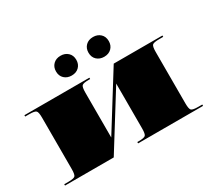

<svg xmlns="http://www.w3.org/2000/svg" viewBox="-126 -858 1178 1074"><g transform="rotate(-30 463.5 -321.0)"><path d="M358.4 -641.6Q386.8 -641.6 405.4 -624.3Q424 -607.1 424 -577.8Q424 -549.8 406 -531.9Q388.1 -514 358.4 -514Q330 -514 311.4 -531.2Q292.8 -548.5 292.8 -577.8Q292.8 -605.8 310.8 -623.7Q328.7 -641.6 358.4 -641.6ZM568.2 -641.6Q596.6 -641.6 615.2 -624.3Q633.7 -607.1 633.7 -577.8Q633.7 -549.8 615.8 -531.9Q597.9 -514 568.2 -514Q539.8 -514 521.2 -531.2Q502.6 -548.5 502.6 -577.8Q502.6 -605.8 520.5 -623.7Q538.5 -641.6 568.2 -641.6ZM17.5 -454.5H437.1V-445.8H428.3Q392.9 -445.8 384.4 -437.3Q375.9 -428.8 375.9 -393.4V-103.6L594.4 -454.5H909.1V-445.8H882.9Q847.5 -445.8 838.9 -437.3Q830.4 -428.8 830.4 -393.4V-61.2Q830.4 -25.8 838.9 -17.3Q847.5 -8.7 882.9 -8.7H909.1V0H489.5V-8.7H498.3Q533.7 -8.7 542.2 -17.3Q550.7 -25.8 550.7 -61.2V-351L332.2 0H17.5V-8.7H43.7Q79.1 -8.7 87.6 -17.3Q96.2 -25.8 96.2 -61.2V-393.4Q96.2 -428.8 87.6 -437.3Q79.1 -445.8 43.7 -445.8H17.5Z"/></g></svg>

Font: FoglihtenBlackPcs
Style: BlackPcs
Weight: 900
Version: Version 0.75